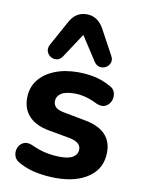

<svg xmlns="http://www.w3.org/2000/svg" viewBox="-88 -838 667 908"><g transform="rotate(10 245.5 -384.0)"><path d="M245 10Q200 10 155.5 2Q111 -6 73 -26Q47 -37 39.5 -56.5Q32 -76 38.5 -95.5Q45 -115 62.5 -124.5Q80 -134 104 -125Q145 -106 180 -99Q215 -92 247 -92Q290 -92 310 -105.5Q330 -119 330 -142Q330 -176 278 -187L173 -206Q111 -217 78 -251Q45 -285 45 -339Q45 -389 72.5 -425Q100 -461 149 -481Q198 -501 262 -501Q306 -501 344 -492.5Q382 -484 416 -465Q439 -455 444.5 -435Q450 -415 442.5 -396Q435 -377 417.5 -368Q400 -359 375 -369Q343 -385 316 -392Q289 -399 264 -399Q218 -399 197.5 -384.5Q177 -370 177 -347Q177 -312 225 -303L330 -283Q462 -260 462 -152Q462 -75 402.5 -32.5Q343 10 245 10ZM402 -605Q412 -587 406.5 -572Q401 -557 387.5 -549Q374 -541 358 -543.5Q342 -546 331 -562L255 -679L178 -562Q167 -546 151.5 -543.5Q136 -541 122.5 -549Q109 -557 103.5 -572Q98 -587 107 -605L173 -725Q201 -778 255 -778Q307 -778 337 -725Z"/></g></svg>

Font: Chiron GoRound TC
Style: Bold
Weight: 700
Designer: Ryoko NISHIZUKA 西塚涼子 (kana, bopomofo & ideographs); Paul D. Hunt (Latin, Greek & Cyrillic); Sandoll Communications 산돌커뮤니
Foundry: Adobe
Version: Version 1.000;hotconv 1.1.1;makeotfexe 2.6.0